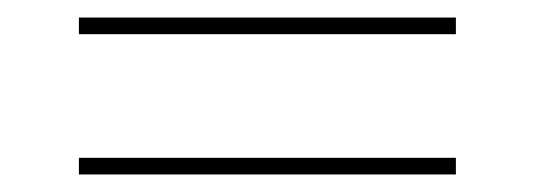

<svg xmlns="http://www.w3.org/2000/svg" viewBox="-20 -435 610 219"><path d="M70 -396H500V-415H70ZM70 -236H500V-255H70Z"/></svg>

Font: Fixel Variable
Style: Regular
Weight: 100
Width: 3
Designer: AlfaBravo + MacPaw
Foundry: Kyrylo Tkachov, Marchela Mozhyna, Serhii Makarenko, Maria Weinstein, Zakhar Kryvoshyya
Version: Version 1.211